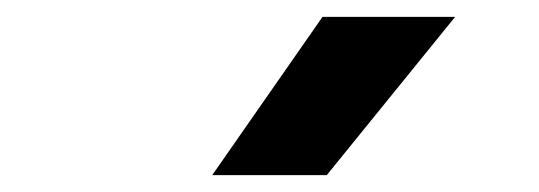

<svg xmlns="http://www.w3.org/2000/svg" viewBox="-20 -828 640 228"><path d="M232 -620 363 -808H520.5L368 -620Z"/></svg>

Font: Encode Sans Expanded Expanded SemiBold
Style: Regular
Weight: 600
Width: 7
Designer: Multiple Designers
Foundry: Impallari Type
Version: Version 3.000; ttfautohint (v1.8.3) -l 8 -r 50 -G 200 -x 14 